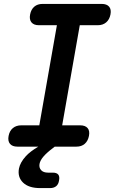

<svg xmlns="http://www.w3.org/2000/svg" viewBox="-20 -750 640 982"><path d="M298 -109H390Q416 -109 428 -95Q440 -81 435 -55Q430 -29 413.5 -14.5Q397 0 371 0H260L251 7Q219 31 202 51Q185 71 182 89Q179 108 190.5 120.5Q202 133 226 133H250Q270 133 278 143Q286 153 282 173Q279 193 267 202.5Q255 212 236 212H185Q127 212 98 184Q69 156 77 112Q83 81 112 49Q135 24 176 0H69Q43 0 31 -14.5Q19 -29 24 -55Q29 -81 46 -95Q63 -109 89 -109H181L271 -621H179Q153 -621 141 -635.5Q129 -650 134 -676Q139 -702 155.5 -716Q172 -730 198 -730H500Q526 -730 538 -716Q550 -702 545 -676Q540 -650 523 -635.5Q506 -621 480 -621H388Z"/></svg>

Font: Maple Mono SemiBold
Style: Italic
Weight: 600
Italic angle: -10°
Monospace: yes
Designer: subframe7536
Version: Version 7.000